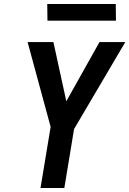

<svg xmlns="http://www.w3.org/2000/svg" viewBox="-20 -947 651 967"><path d="M184 0 235 -308 119 -735H249L314 -437L481 -735H611L353 -297L304 0ZM564 -843H219L218 -927H563Z"/></svg>

Font: Iosevka Extended Oblique
Style: Bold
Weight: 700
Width: 7
Italic angle: -9°
Monospace: yes
Designer: Belleve Invis
Foundry: Belleve Invis
Version: Version 32.5.0; ttfautohint (v1.8.4)